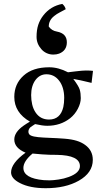

<svg xmlns="http://www.w3.org/2000/svg" viewBox="-20 -799 511 990"><path d="M147.9 -7.3Q100.6 32.2 100.6 66.9Q100.6 120.1 205.1 129.9Q218.3 130.9 235.6 130.9Q252.9 130.9 281.5 126.7Q310.1 122.6 335 113.3Q392.1 92.3 392.1 57.6Q392.1 1.5 273.4 -0.5L234.9 -1Q201.7 -2 147.9 -7.3ZM140.6 -308.6Q140.6 -283.2 146 -260.3Q151.4 -237.3 163.1 -219.7Q187.5 -182.6 232.9 -182.6Q291.5 -182.6 306.6 -247.6Q311 -267.6 311 -294.7Q311 -321.8 304 -345Q296.9 -368.2 284.2 -383.8Q259.3 -416 219.2 -416Q185.5 -416 163.1 -386.7Q140.6 -356.4 140.6 -308.6ZM233.9 -452.1Q280.8 -452.1 330.6 -426.3L366.7 -430.7Q405.8 -435.5 422.9 -435.5Q444.8 -435.5 459.5 -433.6L452.1 -371.6Q426.8 -377.9 395.5 -384.8L357.9 -392.1Q385.7 -355 391.1 -336.9Q396.5 -318.8 396.5 -293Q396.5 -267.1 381.3 -238Q366.2 -209 341.8 -189.5Q292 -150.4 223.6 -150.4Q199.2 -150.4 161.1 -159.2Q155.3 -154.8 149.2 -151.4Q143.1 -147.9 137.7 -143.6Q126.5 -133.8 126.5 -119.9Q126.5 -106 139.4 -100.1Q152.3 -94.2 177.2 -91.8Q202.1 -89.4 238 -88.1Q273.9 -86.9 311.8 -84Q349.6 -81.1 375 -73.2Q400.4 -65.4 418.9 -51.8Q458.5 -23.4 458.5 25.4Q458.5 91.8 386.2 132.8Q317.9 171.4 215.8 171.4Q133.8 171.4 83 145Q37.1 121.6 37.1 89.8Q37.1 42.5 111.8 -11.7Q53.7 -36.1 53.7 -79.6Q53.7 -117.7 102.1 -151.4Q116.7 -161.6 134.3 -171.9Q53.7 -218.3 53.7 -299.3Q53.7 -366.2 101.6 -409.2Q148.9 -452.1 233.9 -452.1ZM301.3 -778.8Q314.9 -767.6 318.8 -751.5Q303.2 -742.7 287.8 -734.9Q272.5 -727.1 259.8 -716.8Q231.4 -694.8 231.4 -662.1Q246.6 -640.6 273.4 -636.2Q324.7 -626.5 324.7 -581.1Q324.7 -538.1 284.7 -522.5Q272 -517.6 254.4 -517.6Q236.8 -517.6 220.7 -524.9Q204.6 -532.2 192.9 -545.9Q168.5 -573.7 168.5 -609.1Q168.5 -644.5 177.2 -670.9Q186 -697.3 203.1 -719.2Q240.7 -767.6 301.3 -778.8Z"/></svg>

Font: RadleyRegular
Style: Regular
Weight: 400
Designer: vernon adams
Foundry: vernon adams
Version: Version 1.000;PS 001.001;hotconv 1.0.56